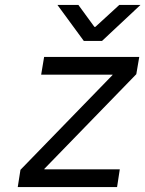

<svg xmlns="http://www.w3.org/2000/svg" viewBox="-20 -759 590 779"><path d="M63 -70 436 -454 437 -456H147L159 -528H545L533 -458L160 -74V-72H466L455 0H52ZM298 -739 363 -650H367L464 -739H550L394 -593H320L213 -739Z"/></svg>

Font: Be Vietnam
Style: Italic
Weight: 400
Italic angle: -9.33299°
Designer: Gabriel Lam
Foundry: TypeRant
Version: Version 3.000